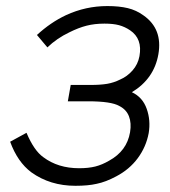

<svg xmlns="http://www.w3.org/2000/svg" viewBox="-20 -598 563 634"><path d="M198 -548Q263 -578 334.5 -578Q373.5 -578 401.8 -571.2Q430 -564.5 454 -547Q517.5 -502.5 503 -419Q489 -338 415.5 -293.5Q451 -277 464.5 -238.5Q478 -200.5 471 -158.5Q462.5 -113 435 -75.8Q407.5 -38.5 363.5 -15.5Q329 3 299 9Q271 15.5 229 15.5Q145.5 15.5 83.5 -29Q38 -63 13.5 -130L67.5 -159.5Q92.5 -100.5 123 -79Q171.5 -42.5 241.5 -42.5Q272 -42.5 294.8 -48.2Q317.5 -54 340.5 -67.5Q399 -99.5 409.5 -161.5Q414.5 -191.5 405.8 -214Q397 -236.5 374 -248Q347.5 -263.5 271 -263.5H204L213.5 -317.5H280Q311.5 -317.5 333.8 -321.2Q356 -325 377 -335.5Q399.5 -345 417.5 -365.2Q435.5 -385.5 440.5 -412.5Q451 -470 409.5 -498Q392.5 -509.5 373.2 -514.8Q354 -520 325 -520Q292.5 -520 266 -513.2Q239.5 -506.5 209.5 -491.5Q167.5 -471.5 136.5 -441.5L102 -482.5Q147 -524 198 -548Z"/></svg>

Font: Russisch Sans Light
Style: Italic
Weight: 300
Italic angle: -10°
Designer: Michael Sharanda (font) & Cristiano Sobral (main changes)
Foundry: Michael Sharanda
Version: Version 2.00;September 8, 2020;FontCreator 13.0.0.2681 64-bi